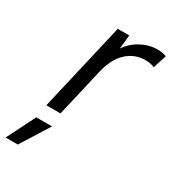

<svg xmlns="http://www.w3.org/2000/svg" viewBox="-245 -608 845 942"><g transform="rotate(30 177.5 -136.5)"><path d="M367 -510Q398 -510 418 -501L394 -425Q372 -435 342 -435Q282 -435 237.5 -394Q193 -353 174 -271L111 0H31L147 -500H212L204 -421Q231 -462 275.5 -486Q320 -510 367 -510ZM-63 237 18 76H107L6 237Z"/></g></svg>

Font: Elaine Sans
Style: Italic
Weight: 400
Italic angle: -13°
Designer: Wei Huang
Foundry: Wei Huang
Version: Version 2.001;December 24, 2019;FontCreator 12.0.0.2547 64-b